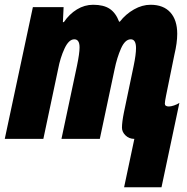

<svg xmlns="http://www.w3.org/2000/svg" viewBox="-33 -583 787 806"><path d="M531 0Q509 0 494 -14.5Q479 -29 479 -47Q479 -70 487 -110L528 -306Q538 -354 538 -381Q538 -418 516 -418Q492 -418 475 -379.5Q458 -341 448 -292L386 0H225L290 -306Q301 -359 301 -384Q301 -418 279 -418Q256 -418 238 -379.5Q220 -341 211 -293L149 0H-13L105 -553H234L231 -490H235Q258 -524 290 -543.5Q322 -563 358 -563Q402 -563 427.5 -546Q453 -529 467 -492H470Q495 -524 529.5 -543.5Q564 -563 599 -563Q653 -563 682 -531Q711 -499 711 -441Q711 -403 699 -353L664 -181Q659 -156 659 -148Q659 -136 676 -136Q685 -136 698 -140.5Q711 -145 720 -151L645 203H488Z"/></svg>

Font: Noto Sans UI CondBlack
Style: Italic
Weight: 900
Width: 3
Italic angle: -12°
Designer: Monotype Design Team
Foundry: Monotype Imaging Inc.
Version: Version 1.001